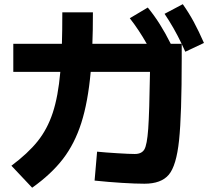

<svg xmlns="http://www.w3.org/2000/svg" viewBox="-20 -833 978 895"><path d="M420.9 8.8 432.6 -126Q471.2 -122.1 527.3 -118.7Q583.5 -115.2 608.4 -115.2Q640.1 -115.2 652.8 -136.2Q665.5 -157.2 670.9 -232.4Q676.3 -307.6 679.2 -498H402.8Q390.1 -357.4 359.1 -260.3Q328.1 -163.1 273.4 -92Q218.8 -21 129.9 42L33.2 -60.5Q110.4 -118.2 155.5 -174.6Q200.7 -231 225.8 -306.9Q251 -382.8 261.2 -498H42V-628.9H268.6Q270.5 -688 270.5 -775.4H413.1Q413.1 -685.5 410.6 -628.9H664.1Q627.4 -693.8 585 -748L668.9 -797.9Q699.7 -760.3 725.3 -719.5Q751 -678.7 775.9 -628.9H826.7Q791 -703.6 747.1 -768.6L832 -813.5Q860.4 -773.4 883.3 -731Q906.2 -688.5 930.7 -632.8L843.8 -591.8L827.1 -627.9V-559.6Q827.1 -297.4 814.7 -179Q802.2 -60.5 766.8 -18.6Q731.4 23.4 653.3 23.4Q611.8 23.4 548.8 19.5Q485.8 15.6 420.9 8.8Z"/></svg>

Font: Pretendard ExtraBold
Style: Regular
Weight: 800
Designer: Base glyphs from Inter by Rasmus Andersson; Hangeul glyphs from Noto Sans CJK(Source Han Sans) by Jang Soo-young and Kan
Foundry: Kil Hyung-jin
Version: Version 1.309